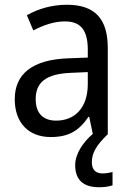

<svg xmlns="http://www.w3.org/2000/svg" viewBox="-20 -566 548 807"><path d="M366 116C366 76 386 44 431 0H433V-364C433 -486 380 -546 261 -546C197 -546 138 -528 93 -502L120 -438C162 -460 206 -476 253 -476C316 -476 349 -443 349 -357V-324L269 -321C117 -316 42 -256 42 -149C42 -49 101 10 193 10C270 10 312 -17 352 -75H355L370 -3C331 30 296 79 296 128C296 188 328 221 396 221C420 221 437 218 453 213V157C443 159 430 163 411 163C382 163 366 147 366 116ZM281 -260 349 -263V-213C349 -111 293 -59 216 -59C164 -59 130 -87 130 -149C130 -218 170 -256 281 -260Z"/></svg>

Font: Noto Sans Khmer UI SemiCondensed
Style: Regular
Weight: 400
Width: 4
Designer: Danh Hong and the Monotype Design Team
Foundry: Monotype Imaging Inc.
Version: Version 2.002